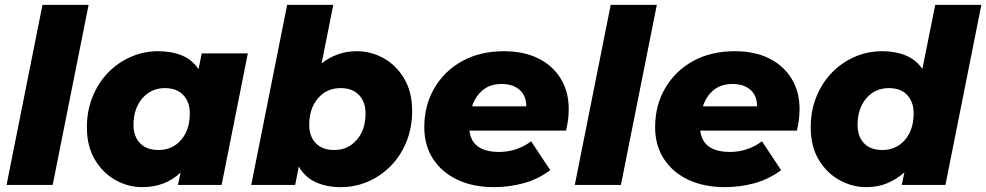

<svg xmlns="http://www.w3.org/2000/svg" viewBox="-20 -762 4063 791"><path d="M7 0 155 -742H345L197 0Z M567 9Q508 9 456 -20Q404 -49 371 -104Q338 -159 338 -238Q338 -305 361 -362.5Q384 -420 424.5 -462Q465 -504 518.5 -527.5Q572 -551 632 -551Q687 -551 729.5 -533.5Q772 -516 798 -477L811 -542H1001L893 0H713L724 -51Q660 9 567 9ZM633 -144Q690 -144 726 -185.5Q762 -227 762 -295Q762 -342 735 -370.5Q708 -399 659 -399Q603 -399 566.5 -357Q530 -315 530 -247Q530 -200 557 -172Q584 -144 633 -144Z M1015 0 1163 -742H1353L1305 -501Q1334 -524 1370.5 -537.5Q1407 -551 1449 -551Q1508 -551 1560 -522.5Q1612 -494 1645 -438.5Q1678 -383 1678 -305Q1678 -237 1655 -179.5Q1632 -122 1591.5 -80Q1551 -38 1497.5 -14.5Q1444 9 1384 9Q1325 9 1280.5 -11.5Q1236 -32 1211 -76L1196 0ZM1357 -144Q1413 -144 1449.5 -185.5Q1486 -227 1486 -295Q1486 -342 1459 -370.5Q1432 -399 1383 -399Q1326 -399 1290 -357Q1254 -315 1254 -247Q1254 -200 1281 -172Q1308 -144 1357 -144Z M2016 9Q1929 9 1864.5 -21.5Q1800 -52 1764 -107.5Q1728 -163 1728 -238Q1728 -328 1769.5 -399Q1811 -470 1884.5 -510.5Q1958 -551 2056 -551Q2139 -551 2198.5 -521Q2258 -491 2290.5 -437.5Q2323 -384 2323 -313Q2323 -289 2320 -266.5Q2317 -244 2312 -224H1914Q1924 -136 2037 -136Q2073 -136 2107 -147.5Q2141 -159 2168 -180L2247 -61Q2196 -23 2136.5 -7Q2077 9 2016 9ZM1925 -324H2148Q2148 -368 2120.5 -392Q2093 -416 2047 -416Q1999 -416 1968.5 -390.5Q1938 -365 1925 -324Z M2348 0 2496 -742H2686L2538 0Z M2967 9Q2880 9 2815.5 -21.5Q2751 -52 2715 -107.5Q2679 -163 2679 -238Q2679 -328 2720.5 -399Q2762 -470 2835.5 -510.5Q2909 -551 3007 -551Q3090 -551 3149.5 -521Q3209 -491 3241.5 -437.5Q3274 -384 3274 -313Q3274 -289 3271 -266.5Q3268 -244 3263 -224H2865Q2875 -136 2988 -136Q3024 -136 3058 -147.5Q3092 -159 3119 -180L3198 -61Q3147 -23 3087.5 -7Q3028 9 2967 9ZM2876 -324H3099Q3099 -368 3071.5 -392Q3044 -416 2998 -416Q2950 -416 2919.5 -390.5Q2889 -365 2876 -324Z M3549 9Q3491 9 3438.5 -20Q3386 -49 3353 -104Q3320 -159 3320 -238Q3320 -305 3343 -362.5Q3366 -420 3406.5 -462Q3447 -504 3500.5 -527.5Q3554 -551 3615 -551Q3669 -551 3711.5 -533.5Q3754 -516 3780 -478L3833 -742H4023L3875 0H3695L3706 -52Q3675 -24 3636 -7.5Q3597 9 3549 9ZM3615 -144Q3672 -144 3708 -185.5Q3744 -227 3744 -295Q3744 -342 3717.5 -370.5Q3691 -399 3642 -399Q3585 -399 3549 -357Q3513 -315 3513 -247Q3513 -200 3539.5 -172Q3566 -144 3615 -144Z"/></svg>

Font: Montserrat ExtraBold
Style: Italic
Weight: 800
Italic angle: -11.3°
Designer: Julieta Ulanovsky
Foundry: Julieta Ulanovsky
Version: Version 9.000; ttfautohint (v1.8.4.7-5d5b)